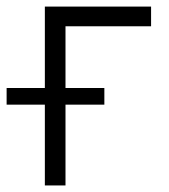

<svg xmlns="http://www.w3.org/2000/svg" viewBox="-69 -566 515 586"><path d="M392.1 -545.9V-485.8H130.9V0H67.9V-545.9ZM-48.8 -246.6V-297.4H249.5V-246.6Z"/></svg>

Font: Inter Tight Light
Style: Regular
Weight: 300
Designer: Rasmus Andersson
Foundry: rsms
Version: Version 3.004